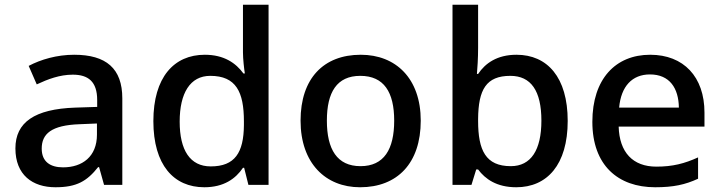

<svg xmlns="http://www.w3.org/2000/svg" viewBox="-20 -780 3040 810"><path d="M293 -549C220 -549 152 -529 101 -502L135 -424C182 -446 232 -465 287 -465C352 -465 390 -436 390 -358V-329L297 -326C126 -320 45 -264 45 -154C45 -42 117 10 214 10C304 10 347 -16 394 -75H398L419 0H496V-365C496 -491 428 -549 293 -549ZM317 -256 389 -259V-212C389 -119 327 -74 246 -74C193 -74 156 -97 156 -153C156 -215 196 -252 317 -256Z M842 10C924 10 974 -26 1005 -72H1010L1028 0H1113V-760H1005V-559C1005 -531 1010 -488 1013 -470H1007C975 -514 925 -549 844 -549C714 -549 627 -454 627 -269C627 -84 713 10 842 10ZM869 -78C782 -78 738 -146 738 -267C738 -387 782 -460 867 -460C976 -460 1009 -392 1009 -268V-252C1008 -136 971 -78 869 -78Z M1755 -271C1755 -449 1650 -549 1502 -549C1345 -549 1248 -449 1248 -271C1248 -91 1354 10 1499 10C1656 10 1755 -91 1755 -271ZM1359 -271C1359 -391 1401 -460 1500 -460C1600 -460 1643 -391 1643 -271C1643 -150 1600 -79 1501 -79C1402 -79 1359 -150 1359 -271Z M1997 -578V-760H1889V0H1969L1989 -65H1997C2027 -25 2075 10 2158 10C2288 10 2375 -85 2375 -270C2375 -454 2289 -549 2159 -549C2077 -549 2027 -513 1997 -468H1992C1994 -490 1997 -534 1997 -578ZM2133 -460C2220 -460 2264 -397 2264 -271C2264 -147 2220 -79 2135 -79C2029 -79 1997 -146 1997 -270V-278C1998 -402 2031 -460 2133 -460Z M2723 -549C2577 -549 2479 -447 2479 -266C2479 -83 2587 10 2744 10C2821 10 2871 -1 2925 -26V-116C2868 -90 2818 -77 2749 -77C2650 -77 2593 -137 2590 -246H2952V-305C2952 -456 2864 -549 2723 -549ZM2722 -466C2805 -466 2843 -408 2844 -326H2592C2600 -416 2647 -466 2722 -466Z"/></svg>

Font: Noto Sans Balinese Medium
Style: Regular
Weight: 500
Designer: Aditya Bayu, David Williams
Foundry: David Williams
Version: Version 2.005